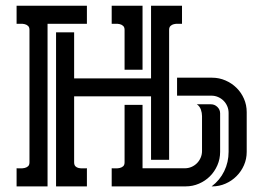

<svg xmlns="http://www.w3.org/2000/svg" viewBox="-20 -664 936 684"><path d="M628.4 -579.1Q622.1 -579.1 614.3 -579.3Q606.4 -579.6 599.4 -577.9Q592.3 -576.2 587.4 -571.5Q582.5 -566.9 582.5 -557.6V-94.7H518.1V-320.8H244.1V-85.9Q244.1 -76.2 248.8 -71.5Q253.4 -66.9 260.5 -65.4Q267.6 -64 275.4 -64.2Q283.2 -64.5 289.6 -64.5V0H179.7V-548.8H244.1V-384.8H518.1V-643.6H628.4ZM85 -557.6Q85 -566.9 80.1 -571.5Q75.2 -576.2 68.1 -577.9Q61 -579.6 53.2 -579.3Q45.4 -579.1 39.1 -579.1V-643.6H289.6V-579.1H149.4V0H39.1V-64.5Q45.4 -64.5 53.2 -64.2Q61 -64 68.1 -65.7Q75.2 -67.4 80.1 -71.8Q85 -76.2 85 -85.9ZM377.9 -64.5Q384.3 -64.5 392.1 -64.2Q399.9 -64 407 -65.7Q414.1 -67.4 418.9 -71.8Q423.8 -76.2 423.8 -85.9V-290.5H487.8V-64.5H638.2Q650.9 -64.5 662.1 -69.3Q673.3 -74.2 681.6 -82.5Q689.9 -90.8 694.8 -102.1Q699.7 -113.3 699.7 -126V-250.5Q699.7 -261.7 695.6 -273.7Q691.4 -285.6 681.2 -292.5H731.4Q744.6 -292.5 754.4 -283Q764.2 -273.4 764.2 -260.3V-123Q764.2 -97.7 754.4 -75.2Q744.6 -52.7 728 -36.1Q711.4 -19.5 689 -9.8Q666.5 0 641.1 0H377.9ZM858.9 -123Q858.9 -97.7 849.1 -75.4Q839.4 -53.2 822.5 -36.4Q805.7 -19.5 783.4 -9.8Q761.2 0 735.8 0H733.9Q763.2 -22 778.8 -54.2Q794.4 -86.4 794.4 -123V-261.7Q794.4 -274.4 789.6 -285.6Q784.7 -296.9 776.4 -305.2Q768.1 -313.5 756.8 -318.4Q745.6 -323.2 732.9 -323.2H610.8V-387.2H735.8Q760.7 -387.2 783.2 -377.4Q805.7 -367.7 822.5 -351.1Q839.4 -334.5 849.1 -312.3Q858.9 -290 858.9 -264.6ZM423.8 -557.6Q423.8 -566.9 418.9 -571.5Q414.1 -576.2 407 -577.9Q399.9 -579.6 392.1 -579.3Q384.3 -579.1 377.9 -579.1V-643.6H487.8V-415.5H423.8Z"/></svg>

Font: Isar CAT
Style: Regular
Weight: 400
Designer: Digitized by Peter Wiegel
Foundry: CAT-Fonts, Peter Wiegel
Version: Version 1.000; ttfautohint (v1.3)